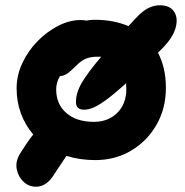

<svg xmlns="http://www.w3.org/2000/svg" viewBox="-20 -595 702 728"><path d="M117 113Q89 113 69 94Q49 75 43.5 46.5Q38 18 55 -11Q68 -32 81 -51Q94 -70 106 -85Q76 -120 59.5 -164.5Q43 -209 43 -260Q43 -310 65 -356.5Q87 -403 123 -439.5Q159 -476 201.5 -497.5Q244 -519 285 -519Q297 -519 307 -517Q323 -520 339 -520Q411 -520 467 -496Q474 -503 480.5 -510.5Q487 -518 494 -525Q521 -554 542.5 -564.5Q564 -575 586 -575Q624 -575 640 -551Q656 -527 646 -490Q636 -453 596 -412Q587 -403 579 -395Q609 -338 609 -262Q609 -184 573.5 -122Q538 -60 477.5 -24Q417 12 341 12Q283 12 232 -4Q223 10 211.5 26.5Q200 43 188 62Q158 113 117 113ZM299 -179Q268 -179 268 -208Q268 -243 290 -281Q312 -319 364 -380Q357 -380 350 -380Q325 -380 307 -373Q289 -366 271 -348Q251 -328 238 -318Q225 -308 207 -306Q193 -282 193 -256Q193 -200 231.5 -166.5Q270 -133 336 -133Q390 -133 424.5 -167Q459 -201 459 -257Q459 -268 458 -279Q410 -236 380 -214.5Q350 -193 331.5 -186Q313 -179 299 -179Z"/></svg>

Font: Shantell Sans Normal
Style: Bold
Weight: 700
Designer: Stephen Nixon, Anya Danilova, Shantell Martin
Foundry: Arrow Type
Version: Version 1.009;[a7da0bfa3]